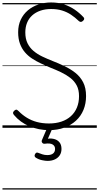

<svg xmlns="http://www.w3.org/2000/svg" viewBox="-20 -1035 804 1555"><path d="M377 19Q335 19 295 11Q255 3 218 -12.5Q181 -28 149.5 -51Q118 -74 93 -104Q85 -114 85.5 -121.5Q86 -129 95 -138Q105 -147 112 -147Q119 -147 132 -134Q160 -105 197 -82Q234 -59 279 -47Q324 -35 377 -35Q432 -35 477 -50Q522 -65 554 -94Q586 -123 603 -164Q620 -205 620 -256Q620 -308 601 -343.5Q582 -379 549 -404.5Q516 -430 474 -450Q432 -470 386 -488Q348 -504 310.5 -521.5Q273 -539 239.5 -561Q206 -583 181 -612.5Q156 -642 141.5 -681.5Q127 -721 127 -774Q127 -831 148 -875.5Q169 -920 205.5 -951Q242 -982 290.5 -998.5Q339 -1015 394 -1015Q453 -1015 500 -999Q547 -983 585 -957Q623 -931 654 -898Q662 -891 662 -883Q662 -875 653 -867Q644 -858 635.5 -857.5Q627 -857 618 -865Q588 -894 555 -916Q522 -938 482.5 -950Q443 -962 394 -962Q346 -962 307 -948.5Q268 -935 240.5 -910Q213 -885 199 -850Q185 -815 185 -773Q185 -721 203 -684.5Q221 -648 252 -622Q283 -596 323 -577Q363 -558 406 -541Q455 -522 503 -499Q551 -476 590.5 -445Q630 -414 653.5 -368.5Q677 -323 677 -257Q677 -196 656 -145Q635 -94 595 -57.5Q555 -21 500 -1Q445 19 377 19ZM365 268Q348 268 321 262.5Q294 257 270 242Q262 237 260.5 229Q259 221 264 213Q269 204 275 201.5Q281 199 290 203Q305 209 323.5 215Q342 221 363 221Q394 221 410 208Q426 195 426 171Q426 147 406 135Q386 123 344 129Q336 130 331 128Q326 126 322 121Q317 114 317.5 108Q318 102 322 94L364 -4H408L360 107L343 94Q380 83 411 89Q442 95 460 115.5Q478 136 478 171Q478 200 464.5 221.5Q451 243 425.5 255.5Q400 268 365 268ZM0 490H764V500H0ZM0 -20H764V0H0ZM0 -505H764V-500H0ZM0 -1010H764V-1000H0Z"/></svg>

Font: Playwrite PE Guides
Style: Regular
Weight: 400
Designer: Veronika Burian, José Scaglione
Foundry: TypeTogether
Version: Version 1.003